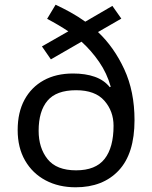

<svg xmlns="http://www.w3.org/2000/svg" viewBox="-20 -785 645 815"><path d="M216 -765Q248 -750 280.5 -732Q313 -714 342 -693L457 -760L495 -706L396 -649Q464 -585 507.5 -491Q551 -397 551 -275Q551 -133 484 -61.5Q417 10 301 10Q229 10 173.5 -19.5Q118 -49 86.5 -103.5Q55 -158 55 -233Q55 -308 84 -361.5Q113 -415 165.5 -444Q218 -473 290 -473Q343 -473 382.5 -459Q422 -445 446 -415L450 -417Q434 -474 401 -522Q368 -570 326 -608L196 -533L158 -588L270 -652Q249 -666 226 -679.5Q203 -693 180 -705ZM303 -402Q219 -402 181.5 -357.5Q144 -313 144 -230Q144 -157 182 -109.5Q220 -62 303 -62Q386 -62 424 -110.5Q462 -159 462 -251Q462 -313 423 -357.5Q384 -402 303 -402Z"/></svg>

Font: Noto Sans Adlam Unjoined
Style: Regular
Weight: 400
Designer: Mark Jamra, Neil Patel
Foundry: JamraPatel LLC
Version: Version 3.001